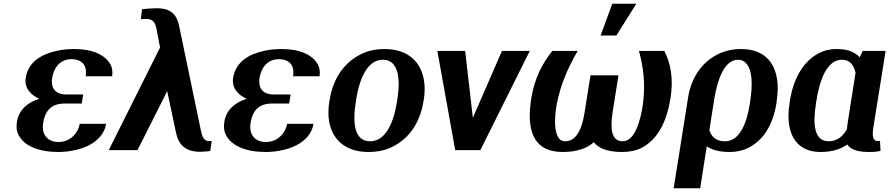

<svg xmlns="http://www.w3.org/2000/svg" viewBox="-20 -799 4734 1022"><path d="M70 -150C66 -125 68 -101 78 -82C108 -21 188 10 290 10C351 10 412 -4 454 -26C497 -48 536 -85 545 -140H404C402 -127 398 -115 392 -104C370 -64 333 -43 291 -43C244 -43 198 -72 210 -146C223 -227 271 -248 324 -248H415L423 -296H332C285 -296 247 -320 258 -388C260 -400 264 -411 269 -423C288 -466 322 -484 361 -484C404 -484 447 -462 436 -393H577C580 -415 578 -436 569 -454C541 -507 472 -538 377 -538C342 -538 310 -535 280 -528C204 -511 131 -472 117 -385C108 -328 147 -292 189 -273C131 -255 81 -218 70 -150Z M559 0H712L870 -314L916 -97C928 -35 961 9 1046 9C1068 8 1086 7 1099 5L1107 -48H1100H1091C1061 -48 1054 -82 1049 -106L933 -663C921 -721 889 -755 816 -755C788 -755 759 -753 736 -750L730 -697C740 -697 748 -698 759 -698C795 -698 806 -679 813 -645L832 -546Z M1174 -150C1170 -125 1172 -101 1182 -82C1212 -21 1292 10 1394 10C1455 10 1516 -4 1558 -26C1601 -48 1640 -85 1649 -140H1508C1506 -127 1502 -115 1496 -104C1474 -64 1437 -43 1395 -43C1348 -43 1302 -72 1314 -146C1327 -227 1375 -248 1428 -248H1519L1527 -296H1436C1389 -296 1351 -320 1362 -388C1364 -400 1368 -411 1373 -423C1392 -466 1426 -484 1465 -484C1508 -484 1551 -462 1540 -393H1681C1684 -415 1682 -436 1673 -454C1645 -507 1576 -538 1481 -538C1446 -538 1414 -535 1384 -528C1308 -511 1235 -472 1221 -385C1212 -328 1251 -292 1293 -273C1235 -255 1185 -218 1174 -150Z M1733 -259C1727 -220 1726 -185 1732 -152C1749 -58 1816 10 1941 10C1981 10 2019 4 2052 -10C2146 -49 2214 -134 2234 -259L2236 -269C2242 -308 2242 -343 2236 -376C2219 -470 2152 -538 2027 -538C1987 -538 1951 -532 1918 -518C1824 -479 1755 -394 1735 -269ZM1874 -257 1876 -271C1894 -382 1936 -481 2018 -481C2100 -481 2113 -384 2095 -271L2093 -257C2075 -144 2032 -47 1950 -47C1866 -47 1856 -143 1874 -257Z M2308 -528 2403 0H2537L2800 -528H2652L2497 -172L2456 -528Z M2808 -276C2782 -115 2813 10 2975 10C3055 10 3108 -12 3141 -42C3164 -12 3209 10 3290 10C3330 10 3366 3 3395 -12C3482 -57 3529 -152 3549 -276C3566 -381 3549 -465 3516 -528H3381C3404 -445 3417 -353 3402 -242C3390 -164 3362 -47 3294 -47C3230 -47 3229 -124 3241 -202L3272 -398H3123L3092 -202C3080 -124 3053 -47 2989 -47C2974 -47 2963 -52 2955 -63C2929 -99 2931 -168 2943 -242C2964 -353 3007 -445 3055 -528H2920C2868 -463 2825 -383 2808 -276ZM3177 -610H3261L3367 -779H3239Z M3566 203H3707L3742 -20C3769 -2 3805 10 3867 10C3900 10 3931 3 3959 -10C4042 -49 4095 -134 4113 -250L4114 -260C4120 -301 4122 -338 4117 -372C4104 -468 4047 -538 3924 -538C3887 -538 3853 -532 3821 -519C3731 -483 3662 -401 3643 -282ZM3756 -107 3782 -272C3798 -372 3835 -481 3908 -481C3926 -481 3940 -475 3951 -463C3985 -426 3987 -350 3973 -259L3971 -245C3954 -139 3916 -47 3839 -47C3794 -47 3767 -69 3756 -107Z M4183 -250C4177 -212 4175 -177 4179 -145C4189 -58 4239 10 4347 10C4416 10 4459 -8 4490 -30C4505 -6 4540 10 4605 10C4631 10 4647 9 4667 4L4664 -49C4661 -48 4658 -48 4653 -48C4622 -48 4623 -84 4629 -122L4694 -528H4572L4556 -494C4533 -519 4499 -538 4435 -538C4401 -538 4371 -532 4343 -518C4257 -476 4203 -382 4184 -260ZM4323 -245 4325 -259C4342 -369 4380 -481 4461 -481C4505 -481 4524 -453 4534 -412L4491 -138L4488 -111C4466 -72 4435 -47 4391 -47C4313 -47 4306 -139 4323 -245Z"/></svg>

Font: Aerodynamic
Style: Obl
Weight: 500
Designer: Google
Version: Version 2.000980; 2014